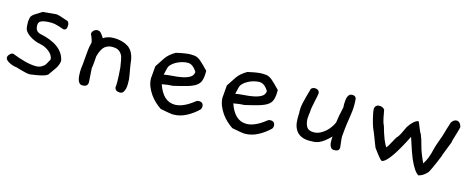

<svg xmlns="http://www.w3.org/2000/svg" viewBox="-40 -800 3032 1239"><g transform="rotate(15 1475.5 -180.0)"><path d="M334 -109Q331 -80 313 -54L277 -3Q268 5 249 10.5Q230 16 210.5 19.5Q191 23 175.5 25Q160 27 159 27Q149 27 133.5 23.5Q118 20 103 16Q88 12 77 8.5Q66 5 65 5H64Q53 4 40.5 0Q28 -4 16.5 -10Q5 -16 -2.5 -23.5Q-10 -31 -10 -40Q-10 -51 1 -62.5Q12 -74 23 -74Q124 -34 184 -34Q206 -34 221.5 -43Q237 -52 245 -62L266 -100Q266 -113 258.5 -126Q251 -139 238.5 -149.5Q226 -160 210 -168Q194 -176 177 -179Q158 -182 138.5 -190Q119 -198 102.5 -209Q86 -220 75.5 -233.5Q65 -247 64 -263Q63 -263 62 -301Q64 -316 66 -325Q68 -334 75 -341.5Q82 -349 96.5 -358Q111 -367 138 -384Q146 -385 167.5 -386.5Q189 -388 226 -392Q242 -392 308 -368Q318 -359 318 -341Q318 -310 297 -310Q296 -310 295 -310.5Q294 -311 292 -311L256 -323Q229 -331 210 -331Q182 -331 165.5 -328Q149 -325 141 -320.5Q133 -316 130 -311Q127 -306 126 -302Q126 -299 125.5 -296.5Q125 -294 125 -291Q125 -252 157 -243Q315 -211 334 -109Z M788 -106V-98Q788 -93 788.5 -78.5Q789 -64 786 -49Q783 -34 775.5 -22Q768 -10 752 -10Q723 -10 717 -33Q718 -41 718.5 -50.5Q719 -60 719 -71Q719 -90 717.5 -114Q716 -138 714 -167L706 -215Q702 -239 693 -252.5Q684 -266 673 -272.5Q662 -279 650.5 -280.5Q639 -282 631 -282Q601 -282 580 -264.5Q559 -247 545 -196Q544 -179 542.5 -159Q541 -139 537 -115Q539 -79 543 -23Q543 8 508 8Q494 8 486.5 0Q479 -8 475.5 -20.5Q472 -33 471 -47Q470 -61 470 -73Q470 -84 471 -95Q472 -106 474 -118L483 -221Q484 -232 486.5 -245Q489 -258 493 -274Q490 -296 475 -326V-330Q475 -341 485.5 -351Q496 -361 510 -361Q524 -361 533 -351.5Q542 -342 556 -320Q564 -327 582.5 -333.5Q601 -340 625 -340Q679 -340 718 -317Q757 -294 768 -235Q771 -212 773 -197.5Q775 -183 777.5 -170.5Q780 -158 782.5 -143.5Q785 -129 788 -106Z M1285 -40Q1253 -8 1210 15Q1167 38 1122 38Q1103 38 1035 24Q1017 12 997 -6Q977 -24 960.5 -47.5Q944 -71 933.5 -97.5Q923 -124 923 -153V-152Q924 -161 925 -173Q926 -184 927 -198.5Q928 -213 930 -233Q950 -265 971.5 -296Q993 -327 1035 -351Q1099 -366 1131 -366Q1146 -366 1157.5 -364.5Q1169 -363 1179.5 -357.5Q1190 -352 1200.5 -343Q1211 -334 1226 -319Q1237 -307 1243 -301.5Q1249 -296 1252 -293Q1255 -290 1255 -288Q1255 -286 1255 -282Q1255 -246 1247.5 -224Q1240 -202 1219.5 -188Q1199 -174 1163 -163.5Q1127 -153 1070 -140H1064Q1046 -140 1000 -132Q1036 -26 1115 -26Q1171 -26 1242 -83Q1249 -89 1260 -89Q1291 -89 1291 -59Q1291 -49 1285 -40ZM1189 -264Q1162 -309 1128 -309Q1113 -309 1096 -305Q1079 -301 1063.5 -294Q1048 -287 1034.5 -277Q1021 -267 1012 -254Q1008 -246 1004.5 -231Q1001 -216 996 -195Q1023 -200 1055.5 -202Q1088 -204 1117.5 -210Q1147 -216 1167 -228Q1187 -240 1189 -264Z M1763 -40Q1731 -8 1688 15Q1645 38 1600 38Q1581 38 1513 24Q1495 12 1475 -6Q1455 -24 1438.5 -47.5Q1422 -71 1411.5 -97.5Q1401 -124 1401 -153V-152Q1402 -161 1403 -173Q1404 -184 1405 -198.5Q1406 -213 1408 -233Q1428 -265 1449.5 -296Q1471 -327 1513 -351Q1577 -366 1609 -366Q1624 -366 1635.5 -364.5Q1647 -363 1657.5 -357.5Q1668 -352 1678.5 -343Q1689 -334 1704 -319Q1715 -307 1721 -301.5Q1727 -296 1730 -293Q1733 -290 1733 -288Q1733 -286 1733 -282Q1733 -246 1725.5 -224Q1718 -202 1697.5 -188Q1677 -174 1641 -163.5Q1605 -153 1548 -140H1542Q1524 -140 1478 -132Q1514 -26 1593 -26Q1649 -26 1720 -83Q1727 -89 1738 -89Q1769 -89 1769 -59Q1769 -49 1763 -40ZM1667 -264Q1640 -309 1606 -309Q1591 -309 1574 -305Q1557 -301 1541.5 -294Q1526 -287 1512.5 -277Q1499 -267 1490 -254Q1486 -246 1482.5 -231Q1479 -216 1474 -195Q1501 -200 1533.5 -202Q1566 -204 1595.5 -210Q1625 -216 1645 -228Q1665 -240 1667 -264Z M2233 -366Q2234 -355 2234.5 -345Q2235 -335 2235 -324Q2235 -300 2233 -283.5Q2231 -267 2228 -246.5Q2225 -226 2220.5 -196.5Q2216 -167 2212 -118Q2212 -115 2211.5 -112.5Q2211 -110 2211 -107Q2211 -91 2214 -72L2218 -35Q2218 -9 2185 -9Q2171 -9 2164 -16.5Q2157 -24 2154 -34.5Q2151 -45 2151 -56.5Q2151 -68 2151 -76Q2151 -86 2152 -91Q2128 -67 2109.5 -53.5Q2091 -40 2075.5 -34Q2060 -28 2045.5 -27Q2031 -26 2015 -26Q1961 -26 1932.5 -56Q1904 -86 1904 -145Q1904 -152 1904 -161Q1904 -170 1905 -182Q1904 -186 1904 -195Q1904 -208 1905 -219.5Q1906 -231 1909.5 -247.5Q1913 -264 1919.5 -288.5Q1926 -313 1937 -352Q1948 -363 1962 -363Q1975 -363 1984 -356Q1993 -349 1993 -335Q1993 -330 1989.5 -314Q1986 -298 1982 -279Q1978 -260 1974.5 -241.5Q1971 -223 1971 -213V-208Q1969 -194 1967.5 -182Q1966 -170 1966 -162Q1966 -131 1978.5 -108.5Q1991 -86 2026 -86Q2049 -86 2069 -96Q2089 -106 2105 -120.5Q2121 -135 2133 -152.5Q2145 -170 2151 -185Q2153 -204 2158 -230.5Q2163 -257 2171 -292Q2170 -298 2170 -304Q2170 -310 2170 -315Q2170 -327 2171.5 -339.5Q2173 -352 2176.5 -361.5Q2180 -371 2187 -377.5Q2194 -384 2206 -384Q2228 -384 2233 -366Z M2933 -364Q2932 -358 2928 -342.5Q2924 -327 2918.5 -310Q2913 -293 2908.5 -277Q2904 -261 2903 -252Q2895 -232 2886.5 -210Q2878 -188 2868 -162Q2868 -159 2861 -141.5Q2854 -124 2844.5 -102Q2835 -80 2825.5 -59.5Q2816 -39 2811 -31Q2784 0 2752 8Q2723 -8 2689 -85Q2683 -99 2671 -132.5Q2659 -166 2642 -220Q2620 -176 2599.5 -140Q2579 -104 2561 -78Q2543 -52 2527 -37Q2511 -22 2499 -21Q2486 -29 2469 -52L2439 -92Q2435 -101 2428.5 -118Q2422 -135 2415 -153.5Q2408 -172 2401.5 -188Q2395 -204 2391 -212Q2388 -219 2383 -235.5Q2378 -252 2373.5 -270.5Q2369 -289 2366 -305.5Q2363 -322 2363 -330Q2363 -345 2371.5 -353Q2380 -361 2393 -361Q2418 -361 2429 -344L2438 -295Q2444 -263 2454 -244Q2482 -143 2506 -113Q2509 -116 2516 -128Q2523 -140 2530.5 -153.5Q2538 -167 2544.5 -179Q2551 -191 2553 -193Q2565 -203 2580 -235L2598 -273Q2630 -323 2662 -331Q2664 -329 2669 -318Q2674 -307 2679 -293.5Q2684 -280 2689.5 -268.5Q2695 -257 2698 -254Q2710 -226 2721 -182.5Q2732 -139 2762 -75Q2778 -100 2784.5 -117Q2791 -134 2795.5 -149.5Q2800 -165 2804.5 -184Q2809 -203 2820 -233Q2831 -263 2835.5 -276.5Q2840 -290 2843 -301Q2846 -312 2850.5 -327.5Q2855 -343 2866 -376Q2881 -398 2899 -398Q2923 -398 2933 -364Z"/></g></svg>

Font: Gaegu
Style: Accents-Regular
Weight: 400
Designer: JIKJI
Foundry: JIKJI
Version: Version 1.00